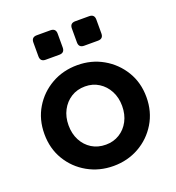

<svg xmlns="http://www.w3.org/2000/svg" viewBox="-141 -891 934 1017"><g transform="rotate(-20 326.0 -383.0)"><path d="M327 12Q247 12 181.5 -25Q116 -62 77.5 -126Q39 -190 39 -272Q39 -354 77.5 -418Q116 -482 181 -519Q246 -556 327 -556Q406 -556 471 -519Q536 -482 575 -418Q614 -354 614 -272Q614 -190 575 -125.5Q536 -61 471 -24.5Q406 12 327 12ZM327 -108Q370 -108 404 -129Q438 -150 457.5 -187Q477 -224 477 -272Q477 -319 457.5 -356Q438 -393 404 -414.5Q370 -436 327 -436Q282 -436 248 -414.5Q214 -393 194.5 -356Q175 -319 175 -272Q175 -224 194.5 -187Q214 -150 248 -129Q282 -108 327 -108ZM180 -640Q150 -640 150 -670V-748Q150 -778 180 -778H257Q287 -778 287 -748V-670Q287 -640 257 -640ZM397 -640Q367 -640 367 -670V-748Q367 -778 397 -778H475Q505 -778 505 -748V-670Q505 -640 475 -640Z"/></g></svg>

Font: Pitagon Sans Text
Style: Bold
Weight: 700
Designer: Travis Tran
Foundry: Pitagon
Version: Version 1.001; ttfautohint (v1.8.4.7-5d5b);gftools[0.9.26]